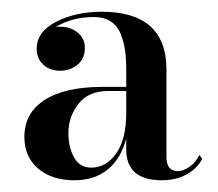

<svg xmlns="http://www.w3.org/2000/svg" viewBox="-20 -783 372 327"><path d="M324.5 -512.5Q315.5 -495.5 297.5 -485.8Q279.5 -476 255.5 -476Q195 -476 195 -528.5V-547.5Q186.5 -513.5 164 -494.8Q141.5 -476 107 -476Q68 -476 44.8 -496Q21.5 -516 21.5 -550Q21.5 -590.5 56 -612.8Q90.5 -635 154.5 -635H195V-664.5Q195 -683 193 -697.2Q191 -711.5 185.5 -725.2Q180 -739 168.5 -746.5Q157 -754 140 -754Q102.5 -754 75 -737Q77.5 -737.5 82.5 -737.5Q99.5 -737.5 112 -727.8Q124.5 -718 124.5 -701.5Q124.5 -683 112 -672.8Q99.5 -662.5 82.5 -662.5Q65 -662.5 53.8 -672.8Q42.5 -683 42.5 -700Q42.5 -729 75.8 -746Q109 -763 153 -763Q263.5 -763 263.5 -664.5V-515.5Q263.5 -491.5 283 -491.5Q292 -491.5 302.8 -499Q313.5 -506.5 319.5 -519ZM135.5 -497.5Q160.5 -497.5 177.8 -521.5Q195 -545.5 195 -591V-628H164Q130.5 -628 113.5 -606Q96.5 -584 96.5 -556.5Q96.5 -532 106.2 -514.8Q116 -497.5 135.5 -497.5Z"/></svg>

Font: Bodoni* 16pt Medium
Style: Regular
Weight: 500
Version: Version 2.3